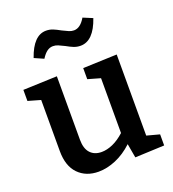

<svg xmlns="http://www.w3.org/2000/svg" viewBox="-142 -890 911 1010"><g transform="rotate(-20 313.5 -385.0)"><path d="M537 -82 608 -63V-1L444 6L430 -73Q385 -31 335 -10Q285 11 238 11Q168 11 125 -33Q82 -77 82 -161V-447L12 -467V-529L202 -536V-181Q202 -131 225 -106Q248 -81 288 -81Q318 -81 351 -95.5Q384 -110 417 -140V-447L347 -467V-529L537 -536ZM299 -670Q277 -681 264 -686.5Q251 -692 236 -692Q218 -692 202.5 -680.5Q187 -669 172 -645L120 -668Q159 -781 230 -781Q250 -781 267.5 -774Q285 -767 308 -754Q330 -743 343 -737.5Q356 -732 370 -732Q406 -732 434 -780L487 -758Q448 -644 375 -644Q355 -644 337.5 -651Q320 -658 299 -670Z"/></g></svg>

Font: Bitter Pro SemiBold
Style: Regular
Weight: 600
Designer: Sol Matas, and Bitter project Authors
Foundry: Sol Matas
Version: Version 1.010